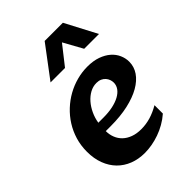

<svg xmlns="http://www.w3.org/2000/svg" viewBox="-226 -892 1013 1013"><g transform="rotate(-45 280.0 -386.0)"><path d="M250 9.8Q203.1 9.8 164.3 -5.4Q125.5 -20.5 97.4 -49.1Q69.3 -77.6 53.7 -118.7Q38.1 -159.7 38.1 -210.9Q38.1 -257.3 50.5 -298.6Q63 -339.8 85.2 -375Q107.4 -410.2 137.7 -438.5Q168 -466.8 203.4 -486.6Q238.8 -506.3 278.1 -516.8Q317.4 -527.3 357.4 -527.3Q400.9 -527.3 433.6 -515.6Q466.3 -503.9 488.3 -484.6Q510.3 -465.3 521.2 -440.4Q532.2 -415.5 532.2 -389.2Q532.2 -352.1 511 -320.8Q489.7 -289.6 449.7 -266.6Q409.7 -243.7 352.1 -230.7Q294.4 -217.8 222.2 -217.8H185.5Q185.5 -191.4 194.6 -168.5Q203.6 -145.5 221.2 -128.7Q238.8 -111.8 264.9 -102.1Q291 -92.3 325.7 -92.3Q360.8 -92.3 394.8 -102.3Q428.7 -112.3 463.9 -132.8V-70.3Q440.4 -49.8 413.8 -34.7Q387.2 -19.5 359.4 -9.8Q331.5 0 303.7 4.9Q275.9 9.8 250 9.8ZM330.1 -432.6Q304.2 -432.6 281 -419.9Q257.8 -407.2 239 -385.7Q220.2 -364.3 207 -335.9Q193.8 -307.6 189 -276.9H228Q265.1 -276.9 296.1 -283.4Q327.1 -290 349.6 -302.2Q372.1 -314.5 384.3 -331.5Q396.5 -348.6 396.5 -369.1Q396.5 -379.9 392.6 -391.1Q388.7 -402.3 380.6 -411.6Q372.6 -420.9 359.9 -426.8Q347.2 -432.6 330.1 -432.6ZM161.1 -605.5 293.9 -782.2H429.7L522.5 -605.5H412.1L353 -712.4L269 -605.5Z"/></g></svg>

Font: Proza Libre
Style: SemiBold Italic
Weight: 600
Designer: Jasper de Waard
Foundry: Jasper de Waard
Version: Version 1.000; ttfautohint (v1.4.1.8-43bc)